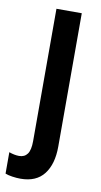

<svg xmlns="http://www.w3.org/2000/svg" viewBox="-121 -584 457 866"><g transform="rotate(10 107.5 -151.5)"><path d="M38 240Q20 240 0 237Q-20 234 -32 229V131Q-7 140 14 140Q39 140 52 122Q65 104 65 63V-543H181V68Q181 148 145.5 194Q110 240 38 240Z"/></g></svg>

Font: Noto Sans Khmer UI Condensed SemiBold
Style: Regular
Weight: 600
Width: 3
Designer: Danh Hong and the Monotype Design Team
Foundry: Monotype Imaging Inc.
Version: Version 2.002; ttfautohint (v1.8.4.7-5d5b)